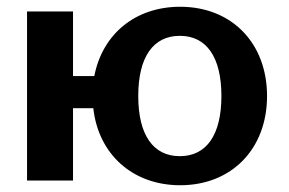

<svg xmlns="http://www.w3.org/2000/svg" viewBox="-20 -534 854 568"><path d="M389 -250C389 -365 433 -428 512 -428C591 -428 635 -365 635 -250C635 -135 591 -72 512 -72C433 -72 389 -135 389 -250ZM256 -214C271 -78 372 14 513 14C665 14 770 -93 770 -250C770 -406 666 -514 513 -514C380 -514 283 -433 259 -309H196V-500H60V0H196V-214Z"/></svg>

Font: Perun
Style: Bold
Weight: 700
Foundry: Copyright (c) Stefan Peev, Context Ltd, 2016
Version: Version 1.089